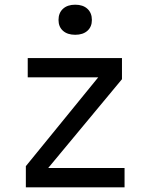

<svg xmlns="http://www.w3.org/2000/svg" viewBox="-20 -797 640 817"><path d="M90 0V-90L398 -468H98V-550H499V-460L185 -82H510V0ZM300 -649Q267 -649 248 -666Q229 -683 229 -712Q229 -742 248 -759.5Q267 -777 300 -777Q333 -777 352 -759.5Q371 -742 371 -712Q371 -683 352 -666Q333 -649 300 -649Z"/></svg>

Font: JetBrainsMono NFM
Style: Regular
Weight: 400
Monospace: yes
Designer: Philipp Nurullin, Konstantin Bulenkov
Foundry: JetBrains
Version: Version 2.304; ttfautohint (v1.8.4.7-5d5b);Nerd Fonts 3.3.0